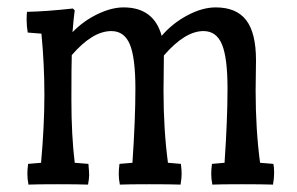

<svg xmlns="http://www.w3.org/2000/svg" viewBox="-20 -498 803 519"><path d="M672 -335 671 -253Q671 -148 683 -58L719 -55Q721 -46 721 -31Q721 -16 718 1Q690 0 634 0Q578 0 554 1Q551 -14 551 -27.5Q551 -41 553 -55L587 -58Q595 -175 595 -258.5Q595 -342 580 -378Q565 -414 530 -414Q480 -414 423 -348L422 -253Q422 -148 434 -58L469 -55Q471 -39 471 -27.5Q471 -16 468 1Q440 0 384 0Q328 0 304 1Q301 -14 301 -27.5Q301 -41 303 -55L338 -58Q346 -175 346 -258.5Q346 -342 331 -378Q316 -414 281 -414Q230 -414 174 -349Q173 -323 173 -227.5Q173 -132 182 -58L219 -55Q221 -33 221 -24.5Q221 -16 218 1Q190 0 136 0Q82 0 57 1Q54 -14 54 -27.5Q54 -41 56 -55L91 -58Q100 -158 100 -241.5Q100 -325 92 -407L55 -410Q52 -427 52 -443.5Q52 -460 53 -466Q104 -467 177 -475L182 -470Q179 -449 176 -411Q205 -441 243 -459.5Q281 -478 314 -478Q396 -478 417 -401Q446 -435 486.5 -456.5Q527 -478 563 -478Q619 -478 645.5 -443.5Q672 -409 672 -335Z"/></svg>

Font: Port Lligat Slab
Style: Regular
Weight: 400
Designer: Dario Muhafara, Eduardo Rodriguez Tunni
Foundry: Tipo
Version: Version 1.002